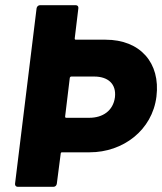

<svg xmlns="http://www.w3.org/2000/svg" viewBox="-20 -720 625 740"><path d="M387 -567H272C269 -567 268 -569 268 -572L282 -688C283 -695 279 -700 272 -700H134C128 -700 122 -695 121 -688L38 -12C37 -5 42 0 48 0H186C193 0 198 -5 199 -12L214 -128C214 -131 216 -133 219 -133H326C454 -133 567 -218 583 -348C599 -478 520 -567 387 -567ZM324 -266H235C232 -266 231 -268 231 -271L249 -420C250 -423 252 -425 255 -425H343C396 -425 429 -397 423 -345C416 -293 376 -266 324 -266Z"/></svg>

Font: Barlow ExtraBold
Style: Italic
Weight: 800
Italic angle: -7°
Designer: Jeremy Tribby
Foundry: Tribby Type
Version: Version 1.422;hotconv 1.0.109;makeotfexe 2.5.65596